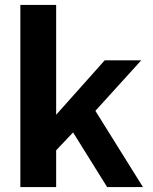

<svg xmlns="http://www.w3.org/2000/svg" viewBox="-20 -763 623 783"><path d="M563 0 369 -311 556 -517H407L209 -295V-743H63V0H209V-150L278 -223L417 0Z"/></svg>

Font: United Sans
Style: Bold
Weight: 700
Designer: Pablo Impallari, Rodrigo Fuenzalida (Modified by Dan O. Williams)
Version: Version 1.000;PS 001.000;hotconv 1.0.88;makeotf.lib2.5.64775